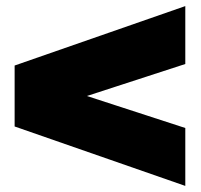

<svg xmlns="http://www.w3.org/2000/svg" viewBox="-20 -669 660 630"><path d="M588 -459 173 -324V-384L588 -249V-59L28 -254V-454L588 -649Z"/></svg>

Font: Unbounded Black
Style: Regular
Weight: 900
Designer: Luke Prowse, Jean-Baptiste Morizot, Fátima Lázaro, Florian Runge
Foundry: NaN
Version: Version 1.701;gftools[0.9.28.dev5+ged2979d]